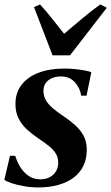

<svg xmlns="http://www.w3.org/2000/svg" viewBox="-26 -832 501 864"><path d="M363.5 -401.5H339.5Q334.5 -435.5 311 -461.8Q287.5 -488 248 -488Q227 -488 209.2 -481Q191.5 -474 180.5 -459.5Q169.5 -445 169.5 -423Q169.5 -399 181 -380Q192.5 -361 212 -344.5Q231.5 -328 256.5 -311.5Q288.5 -290 312.5 -268.5Q336.5 -247 350.5 -220.5Q364.5 -194 364.5 -158Q364.5 -116.5 349 -85Q333.5 -53.5 304.5 -32Q275.5 -10.5 235.2 0.5Q195 11.5 145.5 11.5Q114 11.5 82.5 6Q51 0.5 26.8 -7.5Q2.5 -15.5 -6.5 -23L19 -131H42.5Q50.5 -104 65.5 -79.8Q80.5 -55.5 103.2 -40.2Q126 -25 156 -25Q178.5 -25 196.8 -34.2Q215 -43.5 225.5 -60.5Q236 -77.5 236 -99.5Q236 -123 225.2 -140.8Q214.5 -158.5 194.2 -174.8Q174 -191 145.5 -210Q119.5 -227.5 96 -248.8Q72.5 -270 58 -298.2Q43.5 -326.5 43.5 -364Q43.5 -414.5 71 -450.2Q98.5 -486 148 -504.8Q197.5 -523.5 264 -523.5Q287.5 -523.5 312 -521Q336.5 -518.5 356.2 -514.8Q376 -511 385 -507ZM210.5 -583 127 -800 154 -812Q180.5 -783.5 207.8 -748.8Q235 -714 262.5 -680Q302.5 -713 342 -747Q381.5 -781 425.5 -812L454.5 -797L289 -583Z"/></svg>

Font: Merriweather 120pt
Style: Bold Italic
Weight: 700
Italic angle: -7.8°
Version: Version 2.101